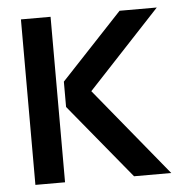

<svg xmlns="http://www.w3.org/2000/svg" viewBox="-47 -647 693 693"><g transform="rotate(-5 300.0 -300.0)"><path d="M53.7 -599.6Q89.8 -599.6 161.1 -599.6Q161.1 -400.4 161.1 0Q126 0 53.7 0Q53.7 -200.2 53.7 -599.6ZM284.2 -319.3Q371.1 -212.9 545.9 0Q501 0 411.1 0Q336.9 -89.8 188.5 -270.5Q188.5 -300.8 188.5 -362.3Q262.7 -441.4 411.1 -599.6Q456.1 -599.6 545.9 -599.6Q459 -506.8 284.2 -319.3Z"/></g></svg>

Font: Bestnet font
Style: Regular
Weight: 400
Version: Version 1.0